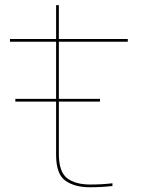

<svg xmlns="http://www.w3.org/2000/svg" viewBox="-20 -746 592 770"><path d="M41.5 -338.5V-349.5H205V-578.5H20V-589.5H205V-725.5H216V-589.5H492.5V-578.5H216V-349.5H381V-338.5H216V-129.5Q216 -57 249 -31.5Q282 -6 342 -6Q388.5 -6 431 -11V0Q387.5 5 340 5Q280 5 242.5 -21.2Q205 -47.5 205 -124.5V-338.5Z"/></svg>

Font: Anybody ExtraExpanded Thin
Style: Regular
Weight: 100
Width: 8
Designer: Tyler Finck
Foundry: Etcetera Type Company
Version: Version 1.010; ttfautohint (v1.8.3) -l 8 -r 50 -G 200 -x 14 